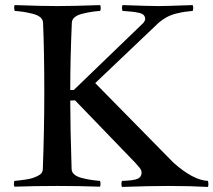

<svg xmlns="http://www.w3.org/2000/svg" viewBox="-20 -738 847 762"><path d="M38.1 -717.8Q147.5 -713.9 208 -713.9Q268.6 -713.9 377.9 -717.8Q379.9 -710 379.9 -707Q379.9 -701.7 377.9 -694.8Q355.5 -692.9 341.6 -690.7Q327.6 -688.5 307.4 -683.6Q287.1 -678.7 276.4 -669.7Q265.6 -660.6 265.1 -647.9Q258.8 -503.4 258.8 -380.9H272.9L549.8 -647.9Q556.2 -657.2 556.2 -662.1Q556.2 -671.4 551 -677.5Q545.9 -683.6 532.5 -686.8Q519 -689.9 505.6 -691.4Q492.2 -692.9 465.8 -694.8Q463.9 -703.6 463.9 -707Q463.9 -710 465.8 -717.8Q576.2 -713.9 610.8 -713.9Q634.8 -713.9 745.1 -717.8Q747.1 -710 747.1 -707Q747.1 -703.6 745.1 -694.8Q724.1 -692.9 711.7 -690.9Q699.2 -689 679.9 -684.3Q660.6 -679.7 643.3 -670.7Q626 -661.6 609.9 -647.9L357.9 -408.2L668 -92.8Q746.1 -22.9 805.2 -20Q807.1 -12.2 807.1 -6.8Q807.1 -1 805.2 3.9Q734.4 0 648.9 0Q572.3 0 463.9 3.9Q461.9 -2 461.9 -7.8Q461.9 -14.2 463.9 -20Q511.2 -21.5 526.6 -28.6Q542 -35.6 542 -53.2Q542 -59.6 538.6 -65.4Q535.2 -71.3 526.6 -80.8Q518.1 -90.3 516.1 -92.8L277.8 -339.8L258.8 -338.9Q258.8 -234.4 264.2 -66.9Q264.6 -54.2 275.4 -45.2Q286.1 -36.1 306.4 -31.2Q326.7 -26.4 340.6 -24.2Q354.5 -22 377 -20Q378.9 -14.2 378.9 -6.8Q378.9 -2.9 377 2.9Q293.9 0 207 0Q119.1 0 37.1 2.9Q35.2 -2.9 35.2 -6.8Q35.2 -15.1 37.1 -20Q51.8 -21.5 60.5 -22.5Q69.3 -23.4 84.7 -25.9Q100.1 -28.3 109.6 -31.5Q119.1 -34.7 129.4 -39.6Q139.6 -44.4 144.8 -51.3Q149.9 -58.1 149.9 -66.9Q155.8 -219.7 155.8 -375Q155.8 -533.2 150.9 -647.9Q150.4 -660.6 139.6 -669.7Q128.9 -678.7 108.6 -683.6Q88.4 -688.5 74.5 -690.7Q60.5 -692.9 38.1 -694.8Q36.1 -703.6 36.1 -707Q36.1 -711.9 38.1 -717.8Z"/></svg>

Font: Jacques Francois
Style: Regular
Weight: 400
Designer: Manvel Shmavonyan, Alexei Vanyashin
Foundry: Cyreal (www.cyreal.org)
Version: Version 1.003